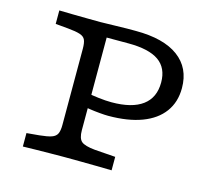

<svg xmlns="http://www.w3.org/2000/svg" viewBox="-87 -674 858 778"><g transform="rotate(15 342.5 -285.5)"><path d="M202.4 -201.6V-445.2Q202.4 -470.2 196.8 -482.8Q191.3 -495.3 174.1 -500.9Q157 -506.6 122.8 -509.7L70.2 -514.5V-571Q95 -570.2 125.7 -569.8Q156.4 -569.4 187.2 -569Q218 -568.5 243.1 -568.5Q268.2 -568.5 299.6 -569.8Q331.1 -571 355.3 -571H391.4Q508 -571 569.8 -525.5Q631.7 -480 631.7 -395.3Q631.7 -336.5 601 -294.9Q570.4 -253.3 512.4 -231.5Q454.5 -209.7 371.3 -209.7Q357.7 -209.7 335.7 -211.7Q313.7 -213.6 294.7 -216.5Q275.6 -219.3 270.5 -221V-277.4Q285.8 -273.3 316.2 -269.8Q346.6 -266.2 370.3 -266.2Q456.2 -266.2 500.3 -299Q544.4 -331.7 544.4 -395.6Q544.4 -456.3 502.9 -485.4Q461.3 -514.5 375.1 -514.5H284V-201.6ZM234.7 -2.4Q210.5 -2.4 181.4 -2Q152.3 -1.6 123.2 -1.2Q94.1 -0.9 70.2 -0.1V-56.5L122.8 -61.2Q156.3 -64.5 173.4 -70.4Q190.5 -76.4 196.5 -89.4Q202.4 -102.3 202.4 -125.8V-201.6H284V-125.8Q284 -91.8 298.2 -79.3Q312.5 -66.9 355.5 -62.8L442.5 -56.5V0Q413 -0.8 378.8 -1.2Q344.6 -1.6 311.1 -2Q277.6 -2.4 248.8 -2.4H243.6Z"/></g></svg>

Font: Playfair 5pt SemiExpanded Light
Style: Regular
Weight: 300
Width: 6
Designer: Claus Eggers Sørensen
Foundry: Claus Eggers Sørensen
Version: Version 2.203